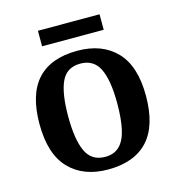

<svg xmlns="http://www.w3.org/2000/svg" viewBox="-104 -772 809 873"><g transform="rotate(-15 300.5 -336.0)"><path d="M299 10Q183 10 116.5 -59.5Q50 -129 50 -270Q50 -410 113.5 -479Q177 -548 302 -548Q418 -548 484.5 -479Q551 -410 551 -270Q551 -129 487 -59.5Q423 10 299 10ZM301 -49Q343 -49 368.5 -74Q394 -99 405 -148.5Q416 -198 416 -270Q416 -379 389.5 -433.5Q363 -488 300 -488Q236 -488 210.5 -433.5Q185 -379 185 -270Q185 -161 211 -105Q237 -49 301 -49ZM153 -609V-682H443V-609Z"/></g></svg>

Font: Noto Rashi Hebrew SemiBold
Style: Regular
Weight: 600
Version: Version 1.006